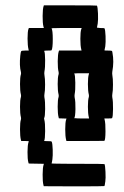

<svg xmlns="http://www.w3.org/2000/svg" viewBox="-20 -653 456 707"><path d="M140.6 -630.4 141.6 -633.3H238.8Q335.9 -633.3 336.9 -632.3Q339.8 -627.4 340.8 -603.5Q341.8 -579.6 339.8 -565.9Q337.4 -552.2 336.9 -551.3L348.6 -549.8H350.1Q363.8 -549.8 364.7 -548.8Q367.7 -543.9 368.7 -520Q369.6 -496.1 367.7 -482.4Q365.2 -468.8 364.7 -467.8Q363.8 -466.8 377.9 -466.8Q391.1 -466.8 392.6 -465.3Q393.1 -464.8 394 -459.5Q400.4 -425.8 393.6 -389.6Q392.6 -382.8 393.6 -377Q396 -364.3 396 -341.3Q396 -318.4 393.6 -306.2Q392.6 -299.8 393.6 -293.9Q396.5 -279.8 396.2 -251.5Q396 -223.1 392.6 -217.8Q391.6 -216.8 377.9 -216.8H364.3L365.2 -212.4Q368.7 -199.7 368.4 -168.9Q368.2 -138.2 364.3 -134.3Q363.8 -133.8 293.9 -133.8H224.6L223.6 -137.7Q220.2 -150.4 220.2 -176.8Q220.2 -203.1 223.6 -212.9L225.1 -216.3L210.9 -216.8L196.8 -217.3L195.8 -221.2Q192.4 -233.4 192.4 -259.8Q192.4 -286.1 195.8 -295.9Q196.8 -299.8 195.8 -304.7Q192.4 -317.9 192.4 -343.5Q192.4 -369.1 195.8 -379.4Q196.8 -383.3 195.8 -387.7Q192.4 -400.9 192.6 -427.5Q192.9 -454.1 196.3 -463.4L197.3 -466.8H238.8H280.3L279.3 -471.2Q275.9 -484.4 275.9 -510Q275.9 -535.6 279.3 -545.9L280.8 -549.8H225.1Q218.8 -549.8 212.4 -549.8Q206.1 -549.8 200.7 -549.8Q195.3 -549.8 190.4 -549.6Q185.5 -549.3 181.9 -549.3Q178.2 -549.3 175.3 -549.3Q172.4 -549.3 170.9 -548.8H169.9Q174.3 -541 174.3 -508.8Q174.3 -475.6 169.9 -467.8Q168.9 -466.8 155.8 -466.8Q142.6 -466.8 142.6 -465.3Q146 -460 146.2 -431.9Q146.5 -403.8 143.6 -389.6Q142.6 -383.3 143.6 -377Q146 -364.3 146 -341.3Q146 -318.4 143.6 -306.2Q142.6 -299.8 143.6 -293.9Q146.5 -279.8 146.2 -251.7Q146 -223.6 142.6 -218.3Q142.1 -217.8 142.3 -216.1Q142.6 -214.4 143.1 -212.4Q146.5 -200.2 146.2 -170.2Q146 -140.1 142.6 -134.3Q141.6 -133.3 155.8 -133.3Q166 -133.3 168 -132.8Q169.9 -132.3 170.9 -129.9Q173.3 -123.5 174.1 -101.3Q174.8 -79.1 172.9 -65.9Q170.9 -52.7 169.9 -51.3Q169.4 -50.8 182.1 -50.5Q194.8 -50.3 218.3 -50Q241.7 -49.8 266.6 -49.8Q363.8 -49.8 364.7 -48.8Q367.2 -44.4 368.4 -20.3Q369.6 3.9 367.7 16.1Q367.2 17.6 366.7 21.2Q366.2 24.9 366.2 25.9Q365.2 31.2 364.3 32.2Q363.3 33.2 252.4 33.2L141.1 32.7L140.1 28.8Q136.7 16.1 137 -10.3Q137.2 -36.6 140.6 -46.4L141.6 -49.8L113.8 -50.3L85.9 -50.8L84.5 -54.7Q81.1 -67.4 81.3 -93.5Q81.5 -119.6 85 -129.4L85.9 -133.3L72.3 -133.8H58.1L57.1 -137.7Q53.7 -150.4 53.7 -176.8Q53.7 -203.1 57.1 -212.9Q58.1 -216.8 57.1 -221.2Q53.7 -234.4 53.7 -260Q53.7 -285.6 57.1 -295.9Q58.1 -299.8 57.1 -304.7Q53.7 -317.9 53.7 -343.5Q53.7 -369.1 57.1 -379.4Q58.1 -383.3 57.1 -387.7Q50.8 -410.6 54.7 -447.8Q56.2 -462.4 58.1 -464.6Q60.1 -466.8 72.3 -466.8H85.9L85 -471.2Q81.5 -484.9 81.5 -511.2Q81.5 -537.6 85 -546.9L86.4 -549.8H113.8H141.6L140.1 -554.7Q136.7 -567.9 137 -594.5Q137.2 -621.1 140.6 -630.4ZM307.1 -379.4 308.1 -383.3H280.8Q276.4 -383.3 272.2 -383.3Q268.1 -383.3 264.6 -383.1Q261.2 -382.8 258.5 -382.8Q255.9 -382.8 254.9 -382.8L253.4 -382.3Q256.8 -377 257.3 -348.6Q257.8 -320.3 254.9 -306.2Q253.9 -299.8 254.9 -293.9Q258.3 -279.3 257.8 -251.2Q257.3 -223.1 253.4 -217.8H256.8Q260.3 -217.3 266.6 -217Q272.9 -216.8 280.3 -216.8H308.1L307.1 -221.2Q303.7 -234.4 303.7 -260Q303.7 -285.6 307.1 -295.9Q308.1 -299.8 307.1 -304.7Q303.7 -317.9 303.7 -343.5Q303.7 -369.1 307.1 -379.4Z"/></svg>

Font: VT323
Style: Regular
Weight: 400
Monospace: yes
Version: Version 001.002